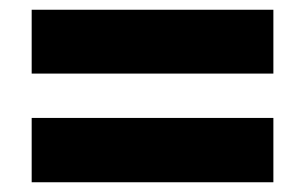

<svg xmlns="http://www.w3.org/2000/svg" viewBox="-20 -549 626 394"><path d="M45 -398V-529H541V-398ZM45 -175V-307H541V-175Z"/></svg>

Font: Noto Sans Armenian Black
Style: Regular
Weight: 900
Version: Version 2.007